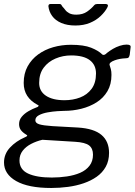

<svg xmlns="http://www.w3.org/2000/svg" viewBox="-40 -761 671 956"><path d="M215 175Q101 175 40.5 140.5Q-20 106 -20 48Q-20 6 9.5 -26Q39 -58 85 -78Q93 -81 95 -84.5Q97 -88 90 -91Q72 -102 63.5 -114Q55 -126 55 -143Q55 -164 68.5 -180Q82 -196 102 -207.5Q122 -219 141 -226Q149 -228 151.5 -232.5Q154 -237 147 -239Q113 -257 95.5 -284Q78 -311 78 -348Q78 -395 97.5 -430.5Q117 -466 150 -490Q183 -514 225 -526Q267 -538 313 -538Q377 -538 413.5 -523.5Q450 -509 469 -490Q474 -486 480.5 -488.5Q487 -491 492 -497Q506 -508 522 -517.5Q538 -527 556.5 -533Q575 -539 590 -539Q602 -539 607 -535.5Q612 -532 610 -523L606 -489Q604 -479 600.5 -475Q597 -471 588 -471Q569 -470 556 -467.5Q543 -465 532 -461Q501 -450 506 -436Q509 -428 512 -416.5Q515 -405 515 -388Q515 -341 495 -307Q475 -273 441 -251.5Q407 -230 365 -219.5Q323 -209 279 -209Q269 -209 246 -207.5Q223 -206 197.5 -201.5Q172 -197 154 -187.5Q136 -178 136 -162Q136 -148 156 -142Q176 -136 221 -133L348 -126Q428 -121 465.5 -89Q503 -57 503 0Q503 40 486.5 69.5Q470 99 441.5 119Q413 139 376.5 151.5Q340 164 298.5 169.5Q257 175 215 175ZM218 123Q256 123 293 117.5Q330 112 359 99.5Q388 87 405.5 64.5Q423 42 423 9Q423 -22 403.5 -37Q384 -52 334 -55L171 -65Q141 -58 115 -44.5Q89 -31 73 -10.5Q57 10 57 38Q57 83 99.5 103Q142 123 218 123ZM281 -262Q323 -262 358.5 -275.5Q394 -289 416 -318.5Q438 -348 438 -395Q438 -438 407 -461.5Q376 -485 314 -485Q273 -485 236.5 -469.5Q200 -454 177.5 -424Q155 -394 155 -348Q155 -307 188.5 -284.5Q222 -262 281 -262ZM487 -741Q494 -741 496.5 -736.5Q499 -732 495 -725Q484 -703 461.5 -681.5Q439 -660 407.5 -647Q376 -634 335 -634Q295 -634 265.5 -646.5Q236 -659 220 -681Q204 -703 201 -730Q201 -734 203 -737.5Q205 -741 211 -741H257Q263 -741 265 -737.5Q267 -734 271 -728Q278 -721 285 -711.5Q292 -702 305 -695Q318 -688 340 -688Q372 -688 393.5 -703Q415 -718 429 -735Q433 -739 436.5 -740Q440 -741 444 -741Z"/></svg>

Font: Libre Franklin
Style: Italic
Weight: 400
Italic angle: -8°
Designer: Pablo Impallari, Rodrigo Fuenzalida, Nhung Nguyen
Foundry: Impallari Type
Version: Version 3.000